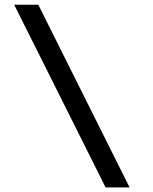

<svg xmlns="http://www.w3.org/2000/svg" viewBox="-20 -812 665 832"><path d="M41.5 -791.5H146L541.5 0H437.5Z"/></svg>

Font: Gputeks
Style: Bold
Weight: 600
Width: 8
Version: Version 0.9